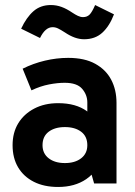

<svg xmlns="http://www.w3.org/2000/svg" viewBox="-20 -729 538 763"><path d="M211 14Q155 14 114.5 -6.5Q74 -27 52 -64Q30 -101 30 -152Q30 -202 52.5 -239Q75 -276 116 -297.5Q157 -319 211 -319Q282 -319 325.5 -287Q369 -255 385 -197L327 -201V-322Q327 -352 306.5 -376Q286 -400 237 -400Q209 -400 175 -393.5Q141 -387 105 -370L70 -456Q112 -477 158.5 -488Q205 -499 251 -499Q316 -499 358.5 -475.5Q401 -452 422 -412Q443 -372 443 -320V0H354L328 -91L385 -108Q368 -48 322.5 -17Q277 14 211 14ZM238 -81Q278 -81 302.5 -100Q327 -119 327 -152Q327 -187 302.5 -205.5Q278 -224 238 -224Q198 -224 173.5 -205.5Q149 -187 149 -152Q149 -119 173.5 -100Q198 -81 238 -81ZM314 -573Q278 -573 238 -600Q221 -611 210.5 -616Q200 -621 189 -621Q160 -621 139 -578L64 -615Q85 -660 113 -684.5Q141 -709 182 -709Q204 -709 224.5 -701.5Q245 -694 267 -679Q279 -671 289.5 -666Q300 -661 310 -661Q326 -661 336 -671Q346 -681 358 -709L433 -672Q415 -625 386.5 -599Q358 -573 314 -573Z"/></svg>

Font: Gabarito Medium
Style: Regular
Weight: 500
Designer: Leandro Assis / Alvaro Franca / Felipe Casaprima
Foundry: Naipe Foundry
Version: Version 1.000